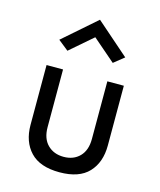

<svg xmlns="http://www.w3.org/2000/svg" viewBox="-111 -810 748 900"><g transform="rotate(15 262.5 -360.0)"><path d="M262 -645 152 -550 102 -590 262 -730 422 -590 372 -550ZM263 10Q168 10 121.5 -39Q75 -88 75 -170V-460H155V-180Q155 -125 185 -95Q215 -65 263 -65Q311 -65 340.5 -95Q370 -125 370 -180V-460H450V-170Q450 -88 404 -39Q358 10 263 10Z"/></g></svg>

Font: Von Book
Style: Regular
Weight: 400
Version: Version 4.000; ttfautohint (v1.8.4.7-5d5b)